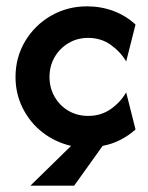

<svg xmlns="http://www.w3.org/2000/svg" viewBox="-20 -449 462 600"><path d="M75 131.2 202.1 6.9Q152.1 -4.9 112.8 -35.4Q73.6 -66 51 -111.1Q28.5 -156.2 28.5 -208.3Q28.5 -269.4 58.3 -319.8Q88.2 -370.1 139.2 -399.7Q190.3 -429.2 252.1 -429.2Q295.8 -429.2 334.7 -414.6Q373.6 -400 403.5 -372.2L374.3 -256.9Q356.9 -286.8 326.4 -308.7Q295.8 -330.6 255.6 -330.6Q220.8 -330.6 193.4 -313.9Q166 -297.2 150.3 -269.8Q134.7 -242.4 134.7 -208.3Q134.7 -175 150.3 -147.2Q166 -119.4 193.4 -103.1Q220.8 -86.8 255.6 -86.8Q295.8 -86.8 326.4 -108.3Q356.9 -129.9 374.3 -160.4L403.5 -44.4Q381.9 -25 355.9 -11.8Q329.9 1.4 300.7 6.9L211.8 131.2Z"/></svg>

Font: Afacad SemiBold
Style: Regular
Weight: 600
Designer: Kristian Moeller
Foundry: Dicotype
Version: Version 1.000